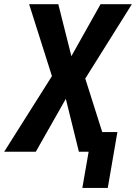

<svg xmlns="http://www.w3.org/2000/svg" viewBox="-49 -731 655 925"><path d="M231.9 -710.9 294.9 -460.4 435.5 -710.9H586.4L361.8 -352.5L473.6 0H331.1L268.1 -254.9L123.5 0H-28.8L201.2 -364.3L91.3 -710.9ZM516.6 -94.7 470.2 174.3H347.7L394.5 -94.7Z"/></svg>

Font: Roboto Condensed SemiBold
Style: Italic
Weight: 600
Italic angle: -12°
Designer: Christian Robertson
Foundry: Google
Version: Version 3.008; 2023